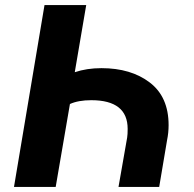

<svg xmlns="http://www.w3.org/2000/svg" viewBox="-20 -735 762 755"><path d="M155 -715H319L274 -451Q321 -467 379 -467Q495 -467 569 -410.5Q643 -354 643 -243Q643 -213 637 -184L606 0H446L480 -194Q482 -206 482 -228Q482 -341 339 -341Q288 -341 255 -326L199 0H35Z"/></svg>

Font: Nebula Sans Bold
Style: Regular
Weight: 700
Italic angle: -9°
Designer: Paul D. Hunt for Adobe (as Source Sans)
Foundry: Nebula Entertainment & Broadcasting LLC
Version: Version 1.010